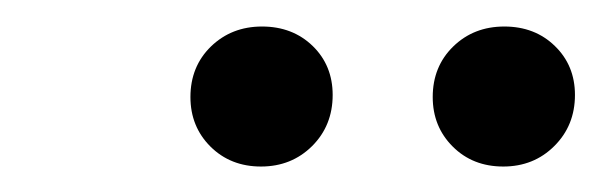

<svg xmlns="http://www.w3.org/2000/svg" viewBox="-20 -638 460 147"><path d="M365.3 -510.5Q341.9 -510.5 326.6 -525.8Q311.3 -541.1 311.3 -563.7Q311.3 -587.1 327 -602.4Q342.7 -617.7 366.1 -617.7Q389.5 -617.7 404.8 -602.8Q420.2 -587.9 420.2 -565.3Q420.2 -541.9 404.4 -526.2Q388.7 -510.5 365.3 -510.5ZM179.8 -510.5Q156.5 -510.5 141.1 -525.8Q125.8 -541.1 125.8 -563.7Q125.8 -587.1 141.5 -602.4Q157.3 -617.7 180.6 -617.7Q204 -617.7 219.4 -602.8Q234.7 -587.9 234.7 -565.3Q234.7 -541.9 219 -526.2Q203.2 -510.5 179.8 -510.5Z"/></svg>

Font: Playfair 5pt SemiExpanded Light Medium
Style: Italic
Weight: 500
Italic angle: -15.6°
Version: Version 2.001;gftools[0.9.30]